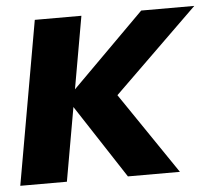

<svg xmlns="http://www.w3.org/2000/svg" viewBox="-54 -643 775 694"><g transform="rotate(-5 333.5 -296.5)"><path d="M-7.8 0H161.3L265.8 -593H96.7ZM181.5 -292.2 368.6 -293.8 675.4 -593H482.8ZM382.7 0H571.4L368.9 -298L186.5 -300.4Z"/></g></svg>

Font: Anybody Thin
Style: Italic
Weight: 100
Italic angle: -10°
Designer: Tyler Finck
Foundry: Etcetera Type Company
Version: Version 1.114;gftools[0.9.25]